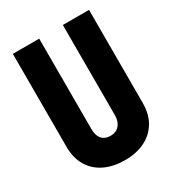

<svg xmlns="http://www.w3.org/2000/svg" viewBox="-172 -805 844 921"><g transform="rotate(-30 250.5 -344.5)"><path d="M461 -186V-700H316V-201Q316 -178 308 -161Q300 -144 285.5 -134.5Q271 -125 250 -125Q229 -125 214.5 -133.5Q200 -142 192.5 -158.5Q185 -175 185 -200V-700H39V-186Q39 -122 66 -78Q93 -34 141 -11.5Q189 11 251 11Q313 11 360 -11.5Q407 -34 434 -78Q461 -122 461 -186Z"/></g></svg>

Font: Advent Pro ExtraBold
Style: Regular
Weight: 800
Designer: VivaRado, Andreas Kalpakidis
Foundry: VivaRado, Andreas Kalpakidis
Version: Version 3.000